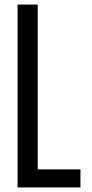

<svg xmlns="http://www.w3.org/2000/svg" viewBox="-20 -820 403 840"><path d="M57 0V-800H145V-79H332V0Z"/></svg>

Font: Big Shoulders Text Medium
Style: Regular
Weight: 500
Designer: Patric King
Foundry: XO Type Co
Version: Version 1.000; ttfautohint (v1.8.2)